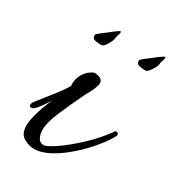

<svg xmlns="http://www.w3.org/2000/svg" viewBox="-120 -512 540 595"><g transform="rotate(30 150.5 -215.0)"><path d="M109 -373Q99 -373 87.5 -375Q76 -377 76 -390Q76 -393 87 -401.5Q98 -410 110 -419Q122 -428 124 -430Q137 -440 140 -440Q142 -440 142 -437Q142 -433 139 -425.5Q136 -418 136 -412Q136 -405 126.5 -389Q117 -373 109 -373ZM268 -373Q258 -373 246 -375Q234 -377 234 -390Q234 -393 245 -401.5Q256 -410 268 -419Q280 -428 282 -430Q296 -440 299 -440Q301 -440 301 -437Q301 -433 298 -425.5Q295 -418 295 -412Q295 -407 290 -397.5Q285 -388 278.5 -380.5Q272 -373 268 -373ZM89 10Q70 10 51.5 -1Q33 -12 33 -41Q33 -61 42 -91Q51 -121 64 -149Q64 -149 55.5 -135.5Q47 -122 36.5 -109Q26 -96 18 -96Q11 -96 11 -104Q11 -107 15 -114Q41 -147 61.5 -173Q82 -199 92 -217Q91 -219 91 -221Q91 -243 100 -258Q109 -273 120 -280.5Q131 -288 135 -288Q146 -288 155.5 -283.5Q165 -279 165 -268Q165 -253 143 -215Q117 -161 100 -121Q83 -81 83 -55Q83 -38 89.5 -26.5Q96 -15 109 -15Q120 -15 150 -35.5Q180 -56 215.5 -89Q251 -122 278 -160Q279 -164 284 -164Q292 -164 292 -157Q292 -153 291 -152Q280 -131 257.5 -103.5Q235 -76 206 -50Q177 -24 146.5 -7Q116 10 89 10Z"/></g></svg>

Font: Allura
Style: Regular
Weight: 400
Designer: Robert E. Leuschke
Foundry: Robert E. Leuschke
Version: Version 1.110